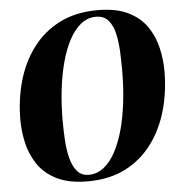

<svg xmlns="http://www.w3.org/2000/svg" viewBox="-54 -803 803 865"><g transform="rotate(-5 348.0 -370.0)"><path d="M308.5 12Q224.5 12 170 -14.8Q115.5 -41.5 85 -85.8Q54.5 -130 42 -183.5Q29.5 -237 29.5 -290Q29.5 -381 52.8 -464Q76 -547 124 -612Q172 -677 245.5 -714.8Q319 -752.5 419 -752.5Q502.5 -752.5 556.5 -726Q610.5 -699.5 640.8 -655.5Q671 -611.5 683.2 -558.5Q695.5 -505.5 695.5 -452.5Q695.5 -361 672.2 -277.5Q649 -194 601.2 -128.8Q553.5 -63.5 480.5 -25.8Q407.5 12 308.5 12ZM315.5 -17Q353 -17 383.2 -40.8Q413.5 -64.5 436.5 -107.2Q459.5 -150 475 -207.2Q490.5 -264.5 498.2 -332Q506 -399.5 506 -472Q506 -513.5 504 -557.5Q502 -601.5 493.5 -639.2Q485 -677 465 -700.2Q445 -723.5 409 -723.5Q371.5 -723.5 341.2 -699.5Q311 -675.5 288 -632.8Q265 -590 249.8 -533Q234.5 -476 226.8 -409.5Q219 -343 219 -271.5Q219 -229 221.5 -184.2Q224 -139.5 233.5 -101.5Q243 -63.5 262.5 -40.2Q282 -17 315.5 -17Z"/></g></svg>

Font: Merriweather 144pt Black
Style: Italic
Weight: 900
Italic angle: -7.8°
Version: Version 2.101